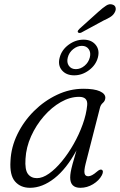

<svg xmlns="http://www.w3.org/2000/svg" viewBox="-20 -886 572 915"><path d="M388 -105.5Q380 -73.5 383 -59.8Q386 -46 400.5 -46Q417 -46 442 -68Q457 -81 465 -77Q475.5 -71 465.5 -51Q452 -25.5 423.5 -8.2Q395 9 363 9Q314.5 9 314.5 -40Q314.5 -51.5 317 -66.2Q319.5 -81 326 -105Q332.5 -129 344.5 -169.5Q297 -81.5 239.2 -36.2Q181.5 9 123 9Q78 9 51.8 -21Q25.5 -51 30 -119.5Q33 -185 63 -246.5Q93 -308 142 -356.8Q191 -405.5 251.8 -434.2Q312.5 -463 377.5 -463Q429.5 -463 456 -451Q482.5 -439 482 -419.5Q481 -405 470.5 -396Q460 -387 456.5 -373ZM101.5 -129Q98 -77.5 113 -57.2Q128 -37 156 -37Q183 -37 213.8 -58.8Q244.5 -80.5 275 -117.5Q305.5 -154.5 331.2 -200Q357 -245.5 374.2 -293.5Q391.5 -341.5 395.5 -385Q399 -424.5 357 -424.5Q313.5 -424.5 269.8 -399.5Q226 -374.5 189 -332Q152 -289.5 128.2 -236.8Q104.5 -184 101.5 -129ZM448.5 -829.5Q470 -849 485.8 -859.2Q501.5 -869.5 516.5 -864Q528 -860.5 530.8 -849.8Q533.5 -839 527 -827.5Q520.5 -814.5 507 -805.8Q493.5 -797 474 -788.5L367 -730.5Q355.5 -726 351 -733Q349 -736.5 352.2 -741.2Q355.5 -746 359.5 -749.5ZM333.5 -527Q295.5 -527 275 -551.2Q254.5 -575.5 264.5 -612Q274 -648.5 307 -672.8Q340 -697 378 -697Q415.5 -697 435.8 -672.5Q456 -648 446.5 -612Q437 -576 404.2 -551.5Q371.5 -527 333.5 -527ZM370 -667.5Q348.5 -667.5 328.8 -651.8Q309 -636 303 -612Q297 -588.5 308.2 -572.5Q319.5 -556.5 341.5 -556.5Q363.5 -556.5 382.8 -572.5Q402 -588.5 408 -612Q414 -635.5 403 -651.5Q392 -667.5 370 -667.5Z"/></svg>

Font: Fraunces 9pt Soft Light
Style: Italic
Weight: 300
Italic angle: -16°
Version: Version 1.000;[0bf87f6ff]